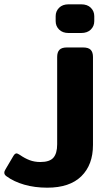

<svg xmlns="http://www.w3.org/2000/svg" viewBox="-152 -700 508 890"><path d="M106 -602V-625Q106 -648 122 -664Q138 -680 166 -680H224Q253 -680 269 -664Q285 -648 285 -625V-602Q285 -579 269 -563Q253 -547 224 -547H166Q138 -547 122 -563Q106 -579 106 -602ZM-122 117Q-132 110 -132 101Q-132 93 -126 84L-90 23Q-83 11 -75 11Q-71 11 -60 18Q-37 34 -14.5 42.5Q8 51 35 51Q78 51 95.5 31Q113 11 113 -31V-436Q113 -458 123.5 -469Q134 -480 158 -480H233Q258 -480 268.5 -469Q279 -458 279 -436V-28Q279 64 225 117Q171 170 67 170Q9 170 -39.5 156Q-88 142 -122 117Z"/></svg>

Font: Mitr Medium
Style: Regular
Weight: 500
Designer: Thanarat Vachiruckul
Foundry: Cadson Demak
Version: Version 1.003